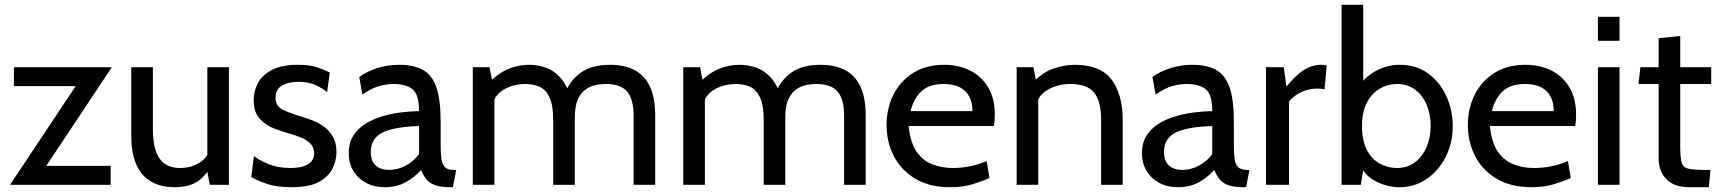

<svg xmlns="http://www.w3.org/2000/svg" viewBox="-20 -770 7166 800"><path d="M22 0 325 -456 336 -411H38V-490H446L143 -34L132 -79H441V0Z M708 10Q650.5 10 610 -13.2Q569.5 -36.5 548.2 -84Q527 -131.5 527 -205V-490H617V-230Q617 -152 643.8 -111Q670.5 -70 731 -70Q772.5 -70 808 -90Q843.5 -110 857 -154L844 -105V-490H934V0H854L836 -96L860 -80Q835.5 -34.5 800.2 -12.2Q765 10 708 10Z M1195 10Q1130 10 1087.2 -5.5Q1044.5 -21 1027 -33L1038 -120Q1054 -106 1094.5 -88Q1135 -70 1191 -70Q1238.5 -70 1263.8 -86Q1289 -102 1289 -131Q1289 -156.5 1272.8 -172.2Q1256.5 -188 1233.8 -197.2Q1211 -206.5 1191 -212Q1157.5 -221 1121.8 -234.8Q1086 -248.5 1061.5 -276Q1037 -303.5 1037 -353Q1037 -390.5 1055 -424.2Q1073 -458 1113.5 -479Q1154 -500 1221 -500Q1270 -500 1300.8 -489.8Q1331.5 -479.5 1354 -468L1343 -386Q1321.5 -404 1293 -416.5Q1264.5 -429 1223 -429Q1181 -429 1154.5 -413.2Q1128 -397.5 1128 -363Q1128 -328.5 1156.2 -314Q1184.5 -299.5 1242 -282Q1260 -277 1283.8 -267.5Q1307.5 -258 1330 -242Q1352.5 -226 1367.2 -200.2Q1382 -174.5 1382 -136Q1382 -103.5 1366.5 -69.8Q1351 -36 1310.5 -13Q1270 10 1195 10Z M1584 10Q1538.5 10 1504.5 -8.5Q1470.5 -27 1451.8 -59Q1433 -91 1433 -132Q1433 -173.5 1451.2 -203.2Q1469.5 -233 1500.2 -252.8Q1531 -272.5 1569 -284.2Q1607 -296 1647.8 -301.2Q1688.5 -306.5 1726 -307Q1726 -377 1698.5 -398.5Q1671 -420 1619 -420Q1591.5 -420 1560.2 -411.5Q1529 -403 1490 -376L1477 -449Q1506.5 -471.5 1550.5 -485.8Q1594.5 -500 1643 -500Q1705 -500 1743 -478.2Q1781 -456.5 1798.5 -405Q1816 -353.5 1816 -265V-165Q1816 -130 1819.2 -107.2Q1822.5 -84.5 1834.2 -73.2Q1846 -62 1872 -62H1881L1867 10H1860Q1816.5 10 1792.8 1.5Q1769 -7 1756.5 -23Q1744 -39 1734 -62Q1706.5 -30 1669 -10Q1631.5 10 1584 10ZM1601 -62Q1637 -62 1670.8 -80Q1704.5 -98 1726 -128V-245Q1654.5 -242.5 1610.2 -231Q1566 -219.5 1545.5 -196.5Q1525 -173.5 1525 -137Q1525 -97.5 1546.2 -79.8Q1567.5 -62 1601 -62Z M1950 0V-490H2020L2038 -396L2004 -412Q2050 -461.5 2093.5 -480.8Q2137 -500 2185 -500Q2221 -500 2254.2 -488.2Q2287.5 -476.5 2314.2 -447.2Q2341 -418 2357 -366L2332 -377Q2354 -434 2399.5 -467Q2445 -500 2522 -500Q2583.5 -500 2625.5 -477.2Q2667.5 -454.5 2688.8 -407.8Q2710 -361 2710 -289V0H2620V-288Q2620 -357 2593 -388.5Q2566 -420 2505 -420Q2462 -420 2436 -406.8Q2410 -393.5 2396.8 -372.5Q2383.5 -351.5 2379.2 -328Q2375 -304.5 2375 -284V0H2285V-270Q2285 -330 2270.5 -362.5Q2256 -395 2230 -407.5Q2204 -420 2170 -420Q2120.5 -420 2081.5 -398.2Q2042.5 -376.5 2029 -329L2040 -378V0Z M2827 0V-490H2897L2915 -396L2881 -412Q2927 -461.5 2970.5 -480.8Q3014 -500 3062 -500Q3098 -500 3131.2 -488.2Q3164.5 -476.5 3191.2 -447.2Q3218 -418 3234 -366L3209 -377Q3231 -434 3276.5 -467Q3322 -500 3399 -500Q3460.5 -500 3502.5 -477.2Q3544.5 -454.5 3565.8 -407.8Q3587 -361 3587 -289V0H3497V-288Q3497 -357 3470 -388.5Q3443 -420 3382 -420Q3339 -420 3313 -406.8Q3287 -393.5 3273.8 -372.5Q3260.5 -351.5 3256.2 -328Q3252 -304.5 3252 -284V0H3162V-270Q3162 -330 3147.5 -362.5Q3133 -395 3107 -407.5Q3081 -420 3047 -420Q2997.5 -420 2958.5 -398.2Q2919.5 -376.5 2906 -329L2917 -378V0Z M3939 10Q3852.5 10 3793.5 -25.5Q3734.5 -61 3704.2 -119.8Q3674 -178.5 3674 -249Q3674 -317.5 3702.2 -374.5Q3730.5 -431.5 3784.2 -465.8Q3838 -500 3914 -500Q3975 -500 4022.8 -475.8Q4070.5 -451.5 4097.8 -405.2Q4125 -359 4125 -293Q4125 -282.5 4124.2 -270.2Q4123.5 -258 4121 -245H3766Q3772.5 -177 3798.5 -139Q3824.5 -101 3864 -85.5Q3903.5 -70 3950 -70Q3984 -70 4021 -77Q4058 -84 4091 -99L4103 -28Q4074.5 -15.5 4033.5 -2.8Q3992.5 10 3939 10ZM3774 -307H4032Q4032 -341.5 4019 -367Q4006 -392.5 3979.5 -406.2Q3953 -420 3912 -420Q3852 -420 3819.8 -390.2Q3787.5 -360.5 3774 -307Z M4216 0V-490H4286L4304 -396L4269 -411Q4318.5 -466 4365.8 -483Q4413 -500 4458 -500Q4565.5 -500 4611.8 -438Q4658 -376 4658 -270V0H4568V-270Q4568 -348 4539 -384Q4510 -420 4440 -420Q4390.5 -420 4349.2 -398.2Q4308 -376.5 4295 -329L4306 -384V0Z M4889 10Q4843.5 10 4809.5 -8.5Q4775.5 -27 4756.8 -59Q4738 -91 4738 -132Q4738 -173.5 4756.2 -203.2Q4774.5 -233 4805.2 -252.8Q4836 -272.5 4874 -284.2Q4912 -296 4952.8 -301.2Q4993.5 -306.5 5031 -307Q5031 -377 5003.5 -398.5Q4976 -420 4924 -420Q4896.5 -420 4865.2 -411.5Q4834 -403 4795 -376L4782 -449Q4811.5 -471.5 4855.5 -485.8Q4899.5 -500 4948 -500Q5010 -500 5048 -478.2Q5086 -456.5 5103.5 -405Q5121 -353.5 5121 -265V-165Q5121 -130 5124.2 -107.2Q5127.5 -84.5 5139.2 -73.2Q5151 -62 5177 -62H5186L5172 10H5165Q5121.5 10 5097.8 1.5Q5074 -7 5061.5 -23Q5049 -39 5039 -62Q5011.5 -30 4974 -10Q4936.5 10 4889 10ZM4906 -62Q4942 -62 4975.8 -80Q5009.5 -98 5031 -128V-245Q4959.5 -242.5 4915.2 -231Q4871 -219.5 4850.5 -196.5Q4830 -173.5 4830 -137Q4830 -97.5 4851.2 -79.8Q4872.5 -62 4906 -62Z M5255 0V-490H5329L5340 -409Q5377.5 -455.5 5411.8 -477.8Q5446 -500 5485 -500Q5497.5 -500 5508 -497L5499 -398Q5492.5 -399.5 5485.2 -400.2Q5478 -401 5469 -401Q5430 -401 5397.2 -383.8Q5364.5 -366.5 5351 -346V0Z M5812 10Q5760.5 10 5712.2 -14.8Q5664 -39.5 5645 -88L5667 -104L5650 0H5570V-750H5660V-394L5641 -408Q5666 -448.5 5712.5 -474.2Q5759 -500 5812 -500Q5880.5 -500 5930 -464.2Q5979.5 -428.5 6006.2 -370.2Q6033 -312 6033 -245Q6033 -173.5 6003.5 -115.8Q5974 -58 5924 -24Q5874 10 5812 10ZM5801 -70Q5844 -70 5875.5 -93.8Q5907 -117.5 5924 -157.2Q5941 -197 5941 -245Q5941 -295 5924 -334.5Q5907 -374 5875.5 -397Q5844 -420 5801 -420Q5762.5 -420 5729.2 -400.8Q5696 -381.5 5675.5 -342.8Q5655 -304 5655 -245Q5655 -183.5 5675.5 -145Q5696 -106.5 5729.2 -88.2Q5762.5 -70 5801 -70Z M6361 10Q6274.5 10 6215.5 -25.5Q6156.5 -61 6126.2 -119.8Q6096 -178.5 6096 -249Q6096 -317.5 6124.2 -374.5Q6152.5 -431.5 6206.2 -465.8Q6260 -500 6336 -500Q6397 -500 6444.8 -475.8Q6492.5 -451.5 6519.8 -405.2Q6547 -359 6547 -293Q6547 -282.5 6546.2 -270.2Q6545.5 -258 6543 -245H6188Q6194.5 -177 6220.5 -139Q6246.5 -101 6286 -85.5Q6325.5 -70 6372 -70Q6406 -70 6443 -77Q6480 -84 6513 -99L6525 -28Q6496.5 -15.5 6455.5 -2.8Q6414.5 10 6361 10ZM6196 -307H6454Q6454 -341.5 6441 -367Q6428 -392.5 6401.5 -406.2Q6375 -420 6334 -420Q6274 -420 6241.8 -390.2Q6209.5 -360.5 6196 -307Z M6638 0V-490H6728V0ZM6638 -600V-700H6728V-600Z M7019 10Q6972.5 10 6944.5 -7Q6916.5 -24 6903.8 -50.8Q6891 -77.5 6891 -107V-420H6807L6815 -490H6891V-611L6981 -620V-490H7110V-420H6981V-162Q6981 -115 6986.5 -94Q6992 -73 7013.8 -67.5Q7035.5 -62 7084 -62H7107L7100 10Z"/></svg>

Font: Cabin Resolve
Style: Regular-Resolve
Weight: 400
Designer: Pablo Impallari
Foundry: Pablo Impallari. http://www.impallari.com Igino Marini. http://www.ikern.com
Version: Version 3.001